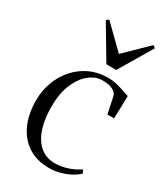

<svg xmlns="http://www.w3.org/2000/svg" viewBox="-194 -852 816 945"><g transform="rotate(30 214.0 -379.5)"><path d="M245.5 11Q176.5 11 127 -21Q77.5 -53 51.2 -111Q25 -169 25 -246.5Q25 -303 43.5 -352.2Q62 -401.5 96 -439.2Q130 -477 176 -498.2Q222 -519.5 277.5 -519.5Q304 -519.5 330 -513Q356 -506.5 376.2 -499.2Q396.5 -492 405.5 -489.5L402 -361H364L344 -456.5Q343 -461.5 335.8 -470.5Q328.5 -479.5 310.5 -487Q292.5 -494.5 258.5 -494.5Q221.5 -494.5 186.2 -466.5Q151 -438.5 128.5 -385.8Q106 -333 106 -258.5Q106 -205.5 115.8 -162.2Q125.5 -119 144.8 -88Q164 -57 192.5 -40.2Q221 -23.5 258 -23.5Q285.5 -23.5 311.8 -30Q338 -36.5 359.5 -46.8Q381 -57 394.5 -67L405 -49Q388.5 -32.5 362.8 -18.8Q337 -5 306.8 3Q276.5 11 245.5 11ZM236 -572.5 124.5 -760 138.5 -770 264 -647.5 389.5 -770 403.5 -760 292 -572.5Z"/></g></svg>

Font: Merriweather 144pt Light
Style: Regular
Weight: 300
Version: Version 2.100